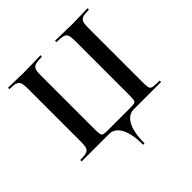

<svg xmlns="http://www.w3.org/2000/svg" viewBox="-209 -793 1152 1152"><g transform="rotate(-45 366.5 -217.0)"><path d="M360 187Q360 141 353 106Q346 71 333 47.5Q320 24 302 12Q284 0 261 0H30Q28 0 28 -6Q28 -12 30 -12Q64 -12 80.5 -17Q97 -22 103 -37Q109 -52 109 -81V-544Q109 -573 103 -587.5Q97 -602 80.5 -607.5Q64 -613 30 -613Q28 -613 28 -619Q28 -625 30 -625Q56 -625 89 -623.5Q122 -622 158 -622Q201 -622 237.5 -623.5Q274 -625 303 -625Q305 -625 305 -619Q305 -613 303 -613Q268 -613 250 -607.5Q232 -602 226 -587.5Q220 -573 220 -544V-83Q220 -52 223 -39Q226 -26 237 -23.5Q248 -21 273 -21H460Q487 -21 497.5 -24Q508 -27 510 -40Q512 -53 512 -83V-544Q512 -573 506.5 -587.5Q501 -602 483 -607.5Q465 -613 429 -613Q427 -613 427 -619Q427 -625 429 -625Q458 -625 494.5 -623.5Q531 -622 574 -622Q610 -622 643 -623.5Q676 -625 702 -625Q704 -625 704 -619Q704 -613 702 -613Q669 -613 652 -607.5Q635 -602 629 -587.5Q623 -573 623 -544V-81Q623 -47 626.5 -32.5Q630 -18 646.5 -15Q663 -12 701 -12Q703 -12 703 -6Q703 0 701 0H470Q448 0 430 12Q412 24 399 47.5Q386 71 379 106Q372 141 372 187Q372 191 366 191Q360 191 360 187Z"/></g></svg>

Font: Cormorant Light
Style: Regular
Weight: 300
Designer: Christian Thalmann (Catharsis Fonts)
Foundry: Catharsis Fonts
Version: Version 4.000